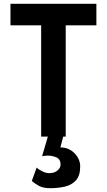

<svg xmlns="http://www.w3.org/2000/svg" viewBox="-20 -717 561 1008"><path d="M196 0V-584H35V-697H486V-584H325V0ZM244 271Q204.5 271 181.5 257.2Q158.5 243.5 147 233L172.5 162.5Q182.5 173 202 182.5Q221.5 192 238 192Q266 192 282 178Q298 164 298 147Q298 119 276.5 109.5Q255 100 231 100Q223 100 215.5 101Q208 102 201 103L236 -16H316L297 57Q341.5 57 371.2 87.5Q401 118 401 157Q401 206 378.2 230.5Q355.5 255 319.5 263Q283.5 271 244 271Z"/></svg>

Font: Alatsi
Style: Regular
Weight: 400
Designer: Spyros Zevelakis, Eben Sorkin
Foundry: www.sorkintype.com
Version: Version 1.008; ttfautohint (v1.8.4.7-5d5b)